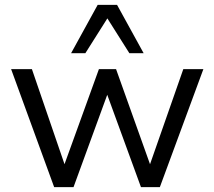

<svg xmlns="http://www.w3.org/2000/svg" viewBox="-20 -774 886 794"><path d="M204 0 26 -488H112L256 -68H237L389 -488H460L610 -68H591L738 -488H821L641 0H563L406 -430H441L284 0ZM274 -554 384 -754H464L574 -554H515L424 -698L333 -554Z"/></svg>

Font: Nunito Sans 11pt
Style: Regular
Weight: 400
Version: Version 3.101;gftools[0.9.27]